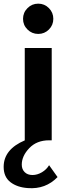

<svg xmlns="http://www.w3.org/2000/svg" viewBox="-74 -760 360 1040"><path d="M190.9 -600.1Q167 -576.2 133.1 -576.2Q99.1 -576.2 75 -600.1Q50.8 -624 50.8 -658Q50.8 -691.9 75 -716.1Q99.1 -740.2 133.1 -740.2Q167 -740.2 190.9 -716.1Q214.8 -691.9 214.8 -658Q214.8 -624 190.9 -600.1ZM237.8 199.2Q172.9 266.1 77.1 258.8Q19 254.9 -17.6 226.6Q-54.2 198.2 -54.2 144Q-54.2 48.8 61 0H60.1V-500H206.1V0H191.9Q125 0 84.5 42.5Q43.9 85 43.9 131.8Q43.9 156.7 59.6 172.4Q75.2 188 102.1 188Q127.9 188 153.1 173.1Q178.2 158.2 191.9 134.8Z"/></svg>

Font: Oakes Grotesk
Style: Bold
Weight: 700
Designer: Samuel Oakes
Foundry: Samuel Oakes
Version: Version 1.0 | wf-rip DC20170320